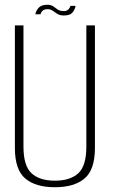

<svg xmlns="http://www.w3.org/2000/svg" viewBox="-20 -781 476 806"><path d="M210.5 5Q129.5 5 86 -31.8Q42.5 -68.5 42.5 -160V-674.5H78.5V-166Q78.5 -85 112.2 -53.8Q146 -22.5 210.5 -22.5Q275 -22.5 308.8 -53.8Q342.5 -85 342.5 -166V-674.5H378.5V-160Q378.5 -68.5 335 -31.8Q291.5 5 210.5 5ZM248.5 -716Q231 -716 220.5 -722.8Q210 -729.5 201.2 -736Q192.5 -742.5 179.5 -742.5Q165.5 -742.5 158.2 -735.2Q151 -728 150.5 -721H128.5Q129.5 -733 141 -747Q152.5 -761 178.5 -761Q194.5 -761 203.8 -754.2Q213 -747.5 222.2 -741Q231.5 -734.5 247.5 -734.5Q261 -734.5 267.8 -742Q274.5 -749.5 275.5 -756.5H297Q296.5 -745.5 286.2 -730.8Q276 -716 248.5 -716Z"/></svg>

Font: Anybody ExtraLight
Style: Regular
Weight: 200
Designer: Tyler Finck
Foundry: Etcetera Type Company
Version: Version 1.010; ttfautohint (v1.8.3) -l 8 -r 50 -G 200 -x 14 